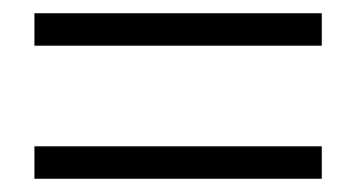

<svg xmlns="http://www.w3.org/2000/svg" viewBox="-20 -430 538 290"><path d="M32 -361V-410H466V-361ZM32 -160V-209H466V-160Z"/></svg>

Font: Nunito Sans 7pt Condensed Light
Style: Regular
Weight: 300
Width: 3
Designer: Vernon Adams
Foundry: Vernon Adams
Version: Version 3.101;gftools[0.9.27]